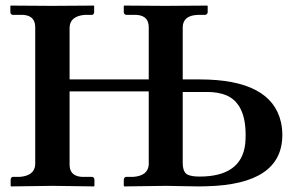

<svg xmlns="http://www.w3.org/2000/svg" viewBox="-20 -666 1066 687"><path d="M633.8 -381.8H694.8Q950.7 -381.8 985.4 -228.5Q990.2 -206.5 990.2 -183.1Q990.2 -5.9 718.3 0.5Q705.1 1 691.9 1Q672.9 1 627.4 0Q588.9 -1 575.2 -1L424.8 1L422.9 -1V-23.9Q424.3 -32.2 431.2 -33.2H458Q509.8 -37.6 512.2 -77.1V-338.9H229V-77.1Q229 -38.6 267.1 -33.7Q274.9 -32.7 283.2 -33.2H310.1Q316.9 -31.2 317.9 -23.9V-1L315.9 1Q314.9 1 168.9 -1L20 1L18.1 -1V-23.9Q19.5 -31.7 24.9 -33.2H51.8Q103.5 -37.6 106 -77.1V-568.8Q106 -607.4 67.9 -612.3Q60.1 -613.3 51.8 -612.8H24.9Q18.1 -614.7 17.1 -621.1V-645L19 -646Q20 -646 166 -645L314.9 -646L316.9 -645V-621.1Q315.4 -614.3 310.1 -612.8H283.2Q231.4 -608.4 229 -568.8V-381.8H512.2V-568.8Q512.2 -607.4 473.6 -612.3Q465.8 -613.3 458 -612.8H431.2Q424.3 -614.7 422.9 -621.1V-645L424.8 -646Q425.8 -646 570.8 -645L721.2 -646L723.1 -645V-621.1Q721.2 -614.3 714.8 -612.8H689Q634.8 -611.3 633.8 -568.8ZM633.8 -336.9V-84Q633.8 -49.8 651.4 -41Q666 -34.2 693.8 -34.2Q843.8 -34.2 857.4 -150.9Q858.9 -165.5 858.9 -183.1Q858.9 -294.9 790.5 -324.7Q761.2 -336.9 722.2 -336.9Z"/></svg>

Font: Linux Libertine O
Style: Bold
Weight: 700
Designer: Philipp H. Poll
Foundry: Philipp H. Poll
Version: Version 5.0.0